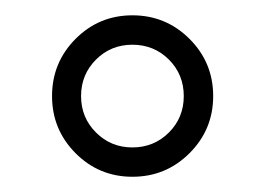

<svg xmlns="http://www.w3.org/2000/svg" viewBox="-20 -713 348 252"><path d="M259.8 -586.9Q259.8 -543 228.8 -512Q197.8 -481 153.8 -481Q109.9 -481 79.1 -512Q48.3 -543 48.3 -586.9Q48.3 -630.9 79.1 -661.9Q109.9 -692.9 153.8 -692.9Q197.8 -692.9 228.8 -661.9Q259.8 -630.9 259.8 -586.9ZM221.2 -586.9Q221.2 -615.2 201.7 -634.8Q182.1 -654.3 153.8 -654.3Q125.5 -654.3 106 -634.8Q86.4 -615.2 86.4 -586.9Q86.4 -558.6 106 -539.1Q125.5 -519.5 153.8 -519.5Q182.1 -519.5 201.7 -539.1Q221.2 -558.6 221.2 -586.9Z"/></svg>

Font: Dai Banna SIL Light
Style: Bold
Weight: 700
Designer: Victor Gaultney
Foundry: SIL International
Version: Version 2.001